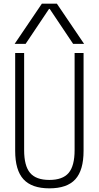

<svg xmlns="http://www.w3.org/2000/svg" viewBox="-20 -1020 540 1050"><path d="M250 10Q154 10 108.5 -39.5Q63 -89 63 -195V-730H112V-199Q112 -113 144.5 -74.5Q177 -36 250 -36Q323 -36 355.5 -74.5Q388 -113 388 -199V-730H437V-195Q437 -89 392 -39.5Q347 10 250 10ZM60 -780 209 -1000H291L440 -780H380L252 -971H248L120 -780Z"/></svg>

Font: M PLUS Code Latin Light
Style: Regular
Weight: 300
Designer: Coji Morishita
Foundry: UNDERFOREST DESIGN
Version: Version 1.002; ttfautohint (v1.8.3)